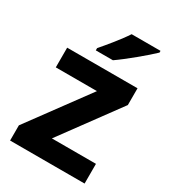

<svg xmlns="http://www.w3.org/2000/svg" viewBox="-186 -957 860 962"><g transform="rotate(30 244.0 -476.0)"><path d="M455 -849V-859H288C259 -814 205 -749 173 -712V-699H272C323 -734 417 -812 455 -849ZM458 -93V-207H203L449 -542V-639H42V-525H280L27 -181V-93Z"/></g></svg>

Font: Noto Sans Telugu UI
Style: Bold
Weight: 700
Designer: Jelle Bosma - Monotype Design Team
Foundry: Monotype Imaging Inc.
Version: Version 2.005